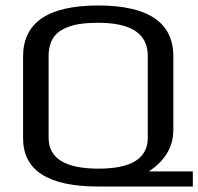

<svg xmlns="http://www.w3.org/2000/svg" viewBox="-20 -679 722 699"><path d="M64 -176V-473Q64 -659 337 -659Q611 -659 611 -474V-206Q611 -114 522 -55H682V0H337Q64 0 64 -176ZM518 -177V-476Q518 -596 338 -596Q298 -596 269 -591.5Q240 -587 214 -575Q157 -548 157 -476V-177Q157 -65 339 -65Q518 -65 518 -177Z"/></svg>

Font: Play
Style: Regular
Weight: 400
Designer: Jonas Hecksher (Cyrillic expansion: Cyreal)
Foundry: Jonas Hecksher, Playtype, e-types AS
Version: Version 2.101; ttfautohint (v1.5.65-e2d9)